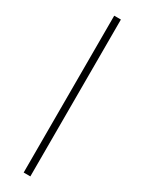

<svg xmlns="http://www.w3.org/2000/svg" viewBox="-276 -843 864 1145"><g transform="rotate(30 155.5 -270.0)"><path d="M132 270V-810H178V270Z"/></g></svg>

Font: Noto Serif SC ExtraLight Light
Style: Regular
Weight: 300
Version: Version 2.002-H1;hotconv 1.1.0;makeotfexe 2.6.0